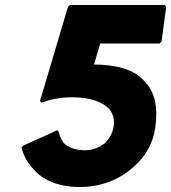

<svg xmlns="http://www.w3.org/2000/svg" viewBox="-20 -726 685 768"><path d="M321 -125C279 -125 251 -137 233 -156C225 -168 218 -183 215 -198L209 -205L74 -144L66 -137C72 -110 85 -83 106 -58L112 -51C147 -10 206 22 300 22C381 22 454 -6 508 -53L516 -60C562 -100 592 -153 601 -215C613 -297 599 -353 566 -392H565L559 -400C516 -450 443 -467 356 -468L381 -552H618L626 -559L645 -699L639 -706H260L252 -699L140 -322L146 -315C168 -324 210 -337 269 -337C343 -337 391 -317 417 -290C450 -248 437 -190 399 -153C379 -137 351 -125 321 -125Z"/></svg>

Font: Hussar Woodtype
Style: BlkObl
Weight: 900
Foundry: Cannot Into Space Fonts
Version: Version 1.07